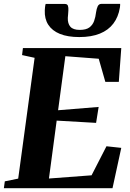

<svg xmlns="http://www.w3.org/2000/svg" viewBox="-34 -998 688 1018"><path d="M-13.5 0 -8.5 -36.5 62.5 -51 149.5 -691.5 83 -706 87.5 -743H609L596 -564H524.5L489.5 -686.5L312.5 -700L274 -413.5L489 -431L475.5 -346.5L266.5 -358.5L225.5 -51.5L451.5 -68.5L530.5 -222.5L609 -214L562.5 0ZM310 -977Q323 -977 326.2 -967.2Q329.5 -957.5 328.5 -942.5Q328.5 -934.5 327.2 -923Q326 -911.5 325.5 -903.5Q324.5 -873 339.2 -856.2Q354 -839.5 388.5 -839.5Q422 -839.5 439.5 -852.2Q457 -865 464.8 -886.2Q472.5 -907.5 475.5 -933.5Q478 -951.5 484 -964.5Q490 -977.5 504 -977.5H603Q603 -972.5 602.8 -967.5Q602.5 -962.5 601.5 -957Q593.5 -908 567 -873Q540.5 -838 495.5 -819.8Q450.5 -801.5 386.5 -801.5Q325 -801.5 283.8 -818.2Q242.5 -835 222 -866.8Q201.5 -898.5 203.5 -943Q204 -951.5 204.8 -960Q205.5 -968.5 208 -977Z"/></svg>

Font: Merriweather 72pt ExtraBold
Style: Italic
Weight: 800
Italic angle: -7.8°
Version: Version 2.101